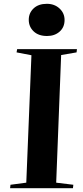

<svg xmlns="http://www.w3.org/2000/svg" viewBox="-20 -988 437 1008"><path d="M145 -698 67 -713 70 -730H384L382 -713L301 -699L275 -29L365 -18L363 0H33L35 -18L118 -29ZM131 -884Q131 -920 156.5 -944Q182 -968 226 -968Q266 -968 292.5 -943.5Q319 -919 319 -883Q319 -845 293 -822Q267 -799 227 -799Q182 -799 156.5 -823.5Q131 -848 131 -884Z"/></svg>

Font: Literata 72pt
Style: Bold Italic
Weight: 700
Italic angle: -2°
Designer: Latin by Veronika Burian and Jose Scaglione. Greek by Irene Vlachou. Cyrillic by Vera Evstafieva
Foundry: TypeTogether
Version: Version 3.002